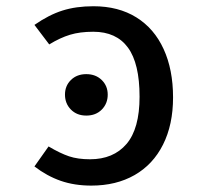

<svg xmlns="http://www.w3.org/2000/svg" viewBox="-20 -573 655 606"><path d="M88.7 -47.7 133.3 -110.8Q169.7 -89.2 197.7 -79.7Q225.6 -70.3 264.1 -70.3Q337.9 -70.3 379.2 -118.5Q420.5 -166.7 420.5 -267.7Q420.5 -372.8 383.8 -422.8Q347.2 -472.8 274.4 -472.8Q232.3 -472.8 201 -463.3Q169.7 -453.8 135.4 -432.8L88.7 -494.4Q134.4 -526.2 177.2 -539.7Q220 -553.3 274.9 -553.3Q353.8 -553.3 410.3 -518.2Q466.7 -483.1 496.4 -418.2Q526.2 -353.3 526.2 -265.6Q526.2 -179.5 494.6 -116.7Q463.1 -53.8 404.9 -20.5Q346.7 12.8 268.2 12.8Q214.9 12.8 171.5 -2.3Q128.2 -17.4 88.7 -47.7ZM320 -274.4Q320 -246.2 301.3 -227.2Q282.6 -208.2 252.3 -208.2Q222.6 -208.2 203.8 -227.2Q185.1 -246.2 185.1 -274.4Q185.1 -302.1 203.8 -320.5Q222.6 -339 252.3 -339Q282.1 -339 301 -320.5Q320 -302.1 320 -274.4Z"/></svg>

Font: Fira Code Fixed Retina
Style: Regular
Weight: 450
Monospace: yes
Designer: Carrois Corporate, Edenspiekermann AG, Nikita Prokopov
Foundry: Carrois Corporate, Edenspiekermann AG, Nikita Prokopov
Version: Version 5.002